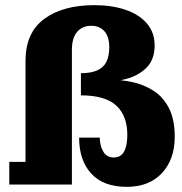

<svg xmlns="http://www.w3.org/2000/svg" viewBox="-20 -716 708 745"><path d="M16 0V-88H79V-480Q79 -589 151.5 -642.5Q224 -696 346 -696Q414 -696 467 -678Q520 -660 550 -625Q580 -590 580 -540Q580 -486 549.5 -454.5Q519 -423 469 -409.5Q419 -396 360 -396L404 -407Q449 -407 493.5 -397.5Q538 -388 575.5 -364Q613 -340 635.5 -296.5Q658 -253 658 -185Q658 -98 608.5 -44.5Q559 9 472 9L421 -105Q449 -105 461.5 -128Q474 -151 474 -193Q474 -267 431 -306.5Q388 -346 294 -346V-432Q333 -432 357.5 -443Q382 -454 393 -476.5Q404 -499 404 -533Q404 -574 385 -595Q366 -616 334 -616Q300 -616 279.5 -592.5Q259 -569 259 -522V0ZM472 9Q381 9 334 -42.5Q287 -94 287 -182H367Q368 -148 381.5 -126.5Q395 -105 421 -105Z"/></svg>

Font: Montagu Slab
Style: Bold
Weight: 700
Designer: Florian Karsten
Foundry: Florian Karsten
Version: Version 1.000